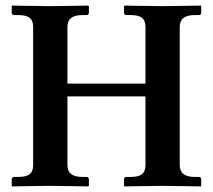

<svg xmlns="http://www.w3.org/2000/svg" viewBox="-20 -667 763 689"><path d="M502 -569V-367H222V-569C222 -597 236 -613 277 -613H291C296 -613 299 -616 299 -621V-645L297 -647C297 -647 196 -645 160 -645C121 -645 24 -647 24 -647L22 -645V-621C22 -616 26 -613 30 -613H44C84 -613 99 -601 99 -569V-76C99 -44 84 -32 44 -32H30C26 -32 22 -29 22 -23V0L24 2C24 2 121 0 160 0C196 0 297 2 297 2L299 0V-23C299 -29 296 -32 291 -32H277C236 -32 222 -48 222 -76V-321H502V-76C502 -44 487 -32 447 -32H433C429 -32 425 -29 425 -23V0L427 2C427 2 524 0 563 0C599 0 700 2 700 2L702 0V-23C702 -29 699 -32 694 -32H680C639 -32 625 -48 625 -76V-569C625 -597 639 -613 680 -613H694C699 -613 702 -616 702 -621V-645L700 -647C700 -647 599 -645 563 -645C524 -645 427 -647 427 -647L425 -645V-621C425 -616 429 -613 433 -613H447C487 -613 502 -601 502 -569Z"/></svg>

Font: Libertinus Serif Semibold
Style: Regular
Weight: 600
Designer: Philipp H. Poll, Khaled Hosny
Foundry: Caleb Maclennan
Version: Version 7.050;RELEASE